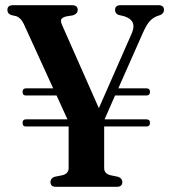

<svg xmlns="http://www.w3.org/2000/svg" viewBox="-20 -720 659 740"><path d="M67 -246.5Q67 -260 80.5 -260H240L198 -352H79.5Q67 -352 67 -366Q67 -379.5 80.5 -379.5H185L71.5 -628Q60 -652 42.5 -657.5L23.5 -662Q8.5 -667 8.5 -681.5Q8.5 -700 30 -700H257Q279.5 -700 279.5 -682Q279.5 -667 261.5 -661L234 -656.5Q217.5 -651.5 215.5 -644Q213.5 -636.5 219.5 -623L361 -303L488.5 -593Q509 -642 458 -657.5L437 -662.5Q423.5 -667.5 423.5 -681.5Q423.5 -700 444.5 -700H591Q612 -700 612 -681.5Q612 -668.5 598 -662L588.5 -659Q570.5 -653 557.2 -638.5Q544 -624 529 -589.5L436 -379.5H544Q558 -379.5 558 -366Q558 -352 544 -352H423.5L383 -260H544Q558 -260 558 -246.5Q558 -232.5 544 -232.5H381.5V-72Q381.5 -51.5 404 -45L435.5 -38.5Q451.5 -32.5 451.5 -18.5Q451.5 0 430.5 0H195.5Q174.5 0 174.5 -18.5Q174.5 -32.5 190 -38.5L222 -45Q244.5 -51.5 244.5 -72V-232.5H79.5Q67 -232.5 67 -246.5Z"/></svg>

Font: Fraunces 144pt Soft SemiBold
Style: Regular
Weight: 600
Version: Version 1.000;[b76b70a41]